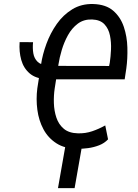

<svg xmlns="http://www.w3.org/2000/svg" viewBox="-20 -741 695 970"><path d="M79.1 -528.3 147 -527.8Q144 -497.1 148.4 -471.4Q152.8 -445.8 169.7 -429.2Q186.5 -412.6 220.7 -410.2L213.9 -341.3Q160.6 -343.8 129.9 -370.1Q99.1 -396.5 87.4 -438.2Q75.7 -480 79.1 -528.3ZM371.1 10.7Q307.6 10.3 265.4 -16.8Q223.1 -43.9 199.5 -88.1Q175.8 -132.3 168.7 -186.3Q161.6 -240.2 168.5 -294.4L187.5 -416Q194.8 -465.8 214.6 -519.8Q234.4 -573.7 266.8 -619.9Q299.3 -666 345.2 -694.1Q391.1 -722.2 450.7 -720.7Q515.1 -718.8 552 -686.8Q588.9 -654.8 605.5 -605.5Q622.1 -556.2 623.5 -500.5Q625 -444.8 618.2 -395.5L609.9 -340.3H228L240.2 -408.2L531.2 -407.7L534.7 -424.8Q539.1 -454.1 540.8 -490.7Q542.5 -527.3 535.6 -561.5Q528.8 -595.7 507.6 -618.4Q486.3 -641.1 445.3 -642.6Q403.3 -644 373.3 -621.6Q343.3 -599.1 323.5 -563.5Q303.7 -527.8 292 -488.3Q280.3 -448.7 275.4 -416L256.3 -293.9Q251 -258.8 252.2 -220Q253.4 -181.2 264.9 -146.7Q276.4 -112.3 302.5 -90.3Q328.6 -68.4 374 -67.4Q411.6 -66.4 445.6 -77.9Q479.5 -89.4 511.7 -107.4L525.9 -37.1Q507.8 -17.6 481 -7.1Q454.1 3.4 425 7.3Q396 11.2 371.1 10.7ZM400.9 -41 356.9 209.5H272.9L316.9 -41Z"/></svg>

Font: Roboto Condensed
Style: Italic
Weight: 400
Italic angle: -12°
Designer: Christian Robertson
Foundry: Google
Version: Version 3.0